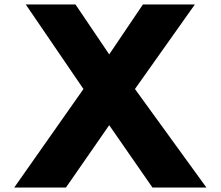

<svg xmlns="http://www.w3.org/2000/svg" viewBox="-20 -845 994 865"><path d="M910 0 588 -444 858 -825H624L472 -600L320 -825H96L356 -444L44 0H277L472 -281L667 0Z"/></svg>

Font: Sztylet
Style: Bd
Weight: 700
Foundry: Cannot Into Space Fonts, PlusOne Fonts
Version: Version 0.12